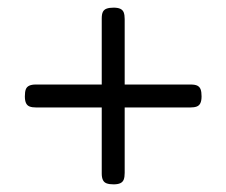

<svg xmlns="http://www.w3.org/2000/svg" viewBox="-20 -507 592 502"><path d="M277 -25Q266 -25 259 -27.5Q252 -30 249 -36.5Q246 -43 246 -53V-459Q246 -470 249 -476Q252 -482 259 -484.5Q266 -487 277 -487Q288 -487 294.5 -484Q301 -481 303.5 -474.5Q306 -468 306 -457V-55Q306 -44 303.5 -37.5Q301 -31 294.5 -28Q288 -25 277 -25ZM75 -226Q64 -226 57.5 -228.5Q51 -231 48 -237.5Q45 -244 45 -255Q45 -267 47.5 -273.5Q50 -280 56.5 -283Q63 -286 73 -286H479Q490 -286 496 -283Q502 -280 504.5 -273.5Q507 -267 507 -255Q507 -244 504 -237.5Q501 -231 494.5 -228.5Q488 -226 477 -226Z"/></svg>

Font: Fredoka Light Light
Style: Regular
Weight: 300
Version: Version 2.001